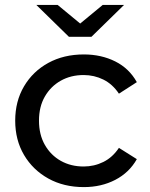

<svg xmlns="http://www.w3.org/2000/svg" viewBox="-20 -757 611 783"><path d="M322 6Q240 6 177 -29Q114 -64 78 -125Q42 -186 42 -265Q42 -344 78 -405Q114 -466 177 -500.5Q240 -535 322 -535Q393 -535 450 -506.5Q507 -478 538 -422L465 -375Q439 -414 401.5 -432.5Q364 -451 321 -451Q269 -451 228 -428Q187 -405 163 -363.5Q139 -322 139 -265Q139 -208 163 -166Q187 -124 228 -101Q269 -78 321 -78Q364 -78 401.5 -96.5Q439 -115 465 -154L538 -108Q507 -53 450 -23.5Q393 6 322 6ZM261 -607 128 -737H215L307 -661L399 -737H486L353 -607Z"/></svg>

Font: Montserrat Medium
Style: Regular
Weight: 500
Designer: Julieta Ulanovsky
Foundry: Julieta Ulanovsky
Version: Version 9.000; ttfautohint (v1.8.4.7-5d5b)